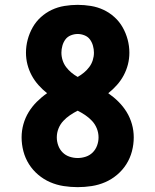

<svg xmlns="http://www.w3.org/2000/svg" viewBox="-20 -763 640 791"><path d="M300 8Q271 8 242 3.5Q213 -1 186.5 -12.5Q160 -24 137.5 -43Q115 -62 99.5 -86.5Q84 -111 76.5 -139.5Q69 -168 69 -197Q69 -225 76.5 -251.5Q84 -278 98 -301Q112 -324 131.5 -343.5Q151 -363 174 -379Q155 -394 138.5 -412.5Q122 -431 110.5 -452.5Q99 -474 93 -497.5Q87 -521 87 -546Q87 -573 94 -599.5Q101 -626 114.5 -650Q128 -674 148.5 -692.5Q169 -711 193.5 -722.5Q218 -734 245.5 -738.5Q273 -743 300 -743Q327 -743 354.5 -738.5Q382 -734 406.5 -722.5Q431 -711 451.5 -692.5Q472 -674 485.5 -650Q499 -626 506 -599.5Q513 -573 513 -546Q513 -521 507 -497.5Q501 -474 489.5 -452.5Q478 -431 461.5 -412.5Q445 -394 426 -379Q449 -363 468.5 -343.5Q488 -324 502 -301Q516 -278 523.5 -251.5Q531 -225 531 -197Q531 -168 523.5 -139.5Q516 -111 500.5 -86.5Q485 -62 462.5 -43Q440 -24 413.5 -12.5Q387 -1 358 3.5Q329 8 300 8ZM300 -446Q314 -454 326 -464Q338 -474 347.5 -486.5Q357 -499 362 -514.5Q367 -530 367 -546Q367 -560 363 -574.5Q359 -589 350.5 -600.5Q342 -612 328 -617.5Q314 -623 300 -623Q286 -623 272 -617.5Q258 -612 249.5 -600.5Q241 -589 237 -574.5Q233 -560 233 -546Q233 -530 238 -514.5Q243 -499 252.5 -486.5Q262 -474 274 -464Q286 -454 300 -446ZM300 -112Q317 -112 333.5 -117.5Q350 -123 362 -135Q374 -147 380 -163.5Q386 -180 386 -197Q386 -216 379 -233.5Q372 -251 359.5 -264.5Q347 -278 331.5 -288.5Q316 -299 300 -307Q284 -299 268.5 -288.5Q253 -278 240.5 -264.5Q228 -251 221 -233.5Q214 -216 214 -197Q214 -180 220 -163.5Q226 -147 238 -135Q250 -123 266.5 -117.5Q283 -112 300 -112Z"/></svg>

Font: Iosevka Heavy Extended
Style: Regular
Weight: 900
Width: 7
Monospace: yes
Designer: Belleve Invis
Foundry: Belleve Invis
Version: Version 32.5.0; ttfautohint (v1.8.4)